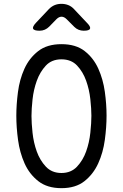

<svg xmlns="http://www.w3.org/2000/svg" viewBox="-20 -970 640 1000"><path d="M300 -69Q350 -69 381 -102Q412 -135 428.5 -181Q445 -227 450.5 -278.5Q456 -330 456 -367Q456 -403 450.5 -453.5Q445 -504 428.5 -550Q412 -596 381.5 -628.5Q351 -661 300 -661Q249 -661 218.5 -628Q188 -595 171.5 -549Q155 -503 149.5 -452.5Q144 -402 144 -366Q144 -329 149.5 -278Q155 -227 171.5 -181Q188 -135 219 -102Q250 -69 300 -69ZM300 10Q226 10 179.5 -26.5Q133 -63 108 -119Q83 -175 74 -241Q65 -307 65 -367Q65 -425 73.5 -490.5Q82 -556 107 -611.5Q132 -667 178.5 -703.5Q225 -740 300 -740Q375 -740 421 -704Q467 -668 492 -612.5Q517 -557 526 -492Q535 -427 535 -368Q535 -308 526 -241.5Q517 -175 491.5 -119Q466 -63 420 -26.5Q374 10 300 10ZM186 -810Q157 -810 152.5 -820.5Q148 -831 168 -852L235 -923Q249 -937 265 -943.5Q281 -950 300 -950Q319 -950 335.5 -943.5Q352 -937 365 -923L433 -851Q453 -831 449 -820.5Q445 -810 416 -810Q402 -810 389.5 -815Q377 -820 367 -830L327 -870Q314 -883 300.5 -883Q287 -883 274 -870L236 -831Q226 -821 213.5 -815.5Q201 -810 186 -810Z"/></svg>

Font: Maple Mono NL Light
Style: Regular
Weight: 300
Monospace: yes
Designer: subframe7536
Version: Version 7.000